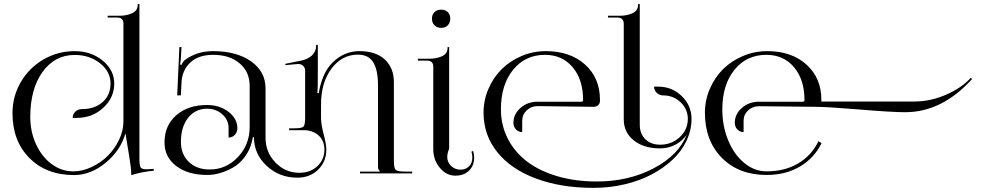

<svg xmlns="http://www.w3.org/2000/svg" viewBox="-20 -847 4804 938"><path d="M41 -293.9Q41 -376.5 81.8 -446.3Q122.6 -516.1 192.6 -556.6Q262.7 -597.2 345.2 -597.2Q425.3 -597.2 481.7 -550.8Q538.1 -504.4 538.1 -439Q538.1 -369.6 484.4 -320.3Q430.7 -271 355 -271H335Q335 -289.1 348.1 -301.5Q361.3 -314 379.9 -314Q442.9 -314 481.4 -348.4Q520 -382.8 520 -439Q520 -497.1 468.8 -537.8Q417.5 -578.6 345.2 -578.6Q247.6 -578.6 187.7 -495.4Q127.9 -412.1 127.9 -275.9Q127.9 -203.6 156 -142.3Q184.1 -81.1 232.4 -45.4Q280.8 -9.8 337.9 -9.8Q382.8 -9.8 427.7 -31Q472.7 -52.2 506.6 -85.9Q540.5 -119.6 561.8 -164.3Q583 -209 583 -253.9V-731Q583 -761.2 553.2 -761.2H505.9V-770H563Q599.6 -770 626.2 -782.7Q652.8 -795.4 652.8 -823.2V-827.1H661.1V-742.2V-70.8Q661.1 -39.6 666.7 -29.8Q672.4 -20 693.8 -20L713.9 -21L731 -22L731.4 -13.2Q668.9 -6.8 621.1 8.8V1Q621.1 -26.4 610.4 -88.9L592.8 -195.8Q569.8 -112.8 496.6 -52.2Q423.3 8.3 341.8 8.3Q206.5 8.3 123.8 -75Q41 -158.2 41 -293.9Z M1199.7 -428.2Q1199.7 -496.1 1150.6 -537.6Q1101.6 -579.1 1021.5 -579.1Q949.7 -579.1 909.7 -541.5Q869.6 -503.9 866.7 -443.4L863.8 -381.3L845.7 -380.9L856.4 -617.2H866.7L863.8 -564Q862.3 -542.5 859.4 -532.2L866.7 -529.8Q867.7 -533.7 872.8 -541.7Q877.9 -549.8 882.3 -553.2Q941.4 -597.2 1020.5 -597.2Q1136.2 -597.2 1206.8 -547.1Q1277.3 -497.1 1277.3 -415V-173.8Q1277.3 -103 1325.7 -53Q1374 -2.9 1442.4 -2.9Q1496.6 -2.9 1530.8 -35.4Q1564.9 -67.9 1564.9 -115.7Q1564.9 -156.2 1540.3 -181.6Q1515.6 -207 1473.6 -210.9H1392.6V-220.2H1417.5Q1454.1 -220.2 1462.4 -228Q1470.7 -235.8 1470.7 -272V-502Q1470.7 -515.6 1461.4 -524.9Q1452.1 -534.2 1437.5 -534.2H1433.6L1374.5 -528.8L1373.5 -535.2L1450.7 -550.8Q1482.9 -557.1 1503.7 -575.9Q1524.4 -594.7 1524.4 -624V-627.9H1532.7V-497.1Q1532.7 -409.7 1530.8 -392.1H1537.6Q1540.5 -418.5 1553.7 -457Q1575.2 -521 1624.8 -559.1Q1674.3 -597.2 1736.3 -597.2Q1815.9 -597.2 1860.1 -556.2Q1904.3 -515.1 1904.3 -445.8V-62Q1904.3 -26.4 1912.8 -17.6Q1921.4 -8.8 1957.5 -8.8H1993.7V0H1738.8V-8.8H1835.4V-11.2Q1830.1 -16.6 1828.4 -21Q1826.7 -25.4 1826.7 -37.1V-429.2Q1826.7 -504.9 1803.5 -542.5Q1780.3 -580.1 1728.5 -580.1Q1650.9 -580.1 1599.6 -512Q1548.3 -443.8 1548.3 -335.9V-272Q1548.3 -239.7 1562 -188Q1574.2 -142.1 1574.2 -115.7Q1574.2 -57.6 1534.4 -18.3Q1494.6 21 1432.6 21Q1344.7 21 1282.7 -36.9Q1220.7 -94.7 1220.7 -176.8H1215.3L1210.4 -153.8Q1199.7 -111.3 1174.3 -78.4Q1148.9 -45.4 1116.9 -27.6Q1085 -9.8 1053.2 -1Q1021.5 7.8 992.7 7.8Q898.4 7.8 841.1 -35.9Q783.7 -79.6 783.7 -150.9Q783.7 -233.4 840.8 -283.7Q897.9 -334 991.7 -334Q1052.7 -334 1096.2 -300.8Q1139.6 -267.6 1139.6 -220.2Q1139.6 -201.7 1127.2 -188.2Q1114.7 -174.8 1096.7 -174.8V-222.2Q1096.7 -261.2 1065.9 -288.6Q1035.2 -315.9 991.7 -315.9Q934.1 -315.9 898.9 -271.2Q863.8 -226.6 863.8 -153.8Q863.8 -93.3 902.3 -56.2Q940.9 -19 1004.4 -19Q1085 -19 1142.3 -79.8Q1199.7 -140.6 1199.7 -226.1Z M2135.3 -799.8Q2155.3 -799.8 2167.5 -788.1Q2179.7 -776.4 2179.7 -755.9Q2179.7 -735.8 2167.7 -723.4Q2155.8 -710.9 2135.3 -710.9Q2115.7 -710.9 2103 -723.1Q2090.3 -735.4 2090.3 -755.9Q2090.3 -775.4 2102.5 -787.6Q2114.7 -799.8 2135.3 -799.8ZM2096.7 -119.1V-521Q2096.7 -550.8 2066.4 -550.8H2021.5V-560.1H2076.7Q2113.3 -560.1 2139.9 -572.5Q2166.5 -585 2166.5 -612.8V-617.2H2174.3V-532.2V-120.1Q2165 -98.6 2165 -79.6Q2165 -54.2 2184.1 -36.1Q2203.1 -18.1 2229.5 -18.1Q2255.4 -18.1 2271.5 -34.4Q2287.6 -50.8 2287.6 -77.1Q2287.6 -92.8 2283.2 -106L2291 -109.9Q2296.4 -93.8 2296.4 -77.1Q2296.4 -37.6 2271.2 -13.2Q2246.1 11.2 2204.6 11.2Q2160.6 11.2 2128.7 -27.1Q2096.7 -65.4 2096.7 -119.1Z M3105.5 -742.2V-237.8Q3105.5 -193.8 3132.8 -167Q3160.2 -140.1 3205.1 -140.1Q3261.2 -140.1 3300.8 -177Q3340.3 -213.9 3340.3 -266.1Q3340.3 -313.5 3305.2 -347.2Q3270 -380.9 3220.2 -380.9Q3201.7 -380.9 3188.5 -393.3Q3175.3 -405.8 3175.3 -423.8H3195.3Q3262.7 -423.8 3310.5 -377.7Q3358.4 -331.5 3358.4 -266.1Q3358.4 -211.4 3334.2 -159.9Q3310.1 -108.4 3265.9 -66.9Q3221.7 -25.4 3162.8 5.6Q3104 36.6 3031 53.7Q2958 70.8 2879.9 70.8Q2720.2 70.8 2598.1 25.1Q2476.1 -20.5 2409.2 -104Q2342.3 -187.5 2342.3 -296.9Q2342.3 -357.9 2366.5 -413.6Q2390.6 -469.2 2431.4 -509.5Q2472.2 -549.8 2528.3 -573.5Q2584.5 -597.2 2646.5 -597.2Q2765.6 -597.2 2838.4 -531.5Q2911.1 -465.8 2911.1 -358.9V-354Q2911.1 -341.8 2902.6 -333.5Q2894 -325.2 2880.9 -325.2H2880.4L2606.4 -328.6Q2575.2 -328.6 2553.2 -307.9Q2531.2 -287.1 2531.2 -258.3V-201.7Q2513.2 -201.7 2500.7 -214.8Q2488.3 -228 2488.3 -246.6Q2488.3 -289.6 2522.9 -319.8Q2557.6 -350.1 2606.4 -350.1H2820.8Q2828.6 -350.1 2828.6 -358.9Q2828.6 -458 2777.6 -518.6Q2726.6 -579.1 2642.6 -579.1Q2545.9 -579.1 2486.6 -505.9Q2427.2 -432.6 2427.2 -313Q2427.2 -234.4 2461.2 -168.7Q2495.1 -103 2555.9 -57.1Q2616.7 -11.2 2703.9 14.2Q2791 39.6 2895 39.6Q3051.8 39.6 3174.1 -25.1Q3296.4 -89.8 3335 -189.5Q3314.5 -158.7 3280 -140.4Q3245.6 -122.1 3205.1 -122.1Q3125 -122.1 3076.2 -161.1Q3027.3 -200.2 3027.3 -264.2V-731Q3027.3 -745.1 3019.5 -753.2Q3011.7 -761.2 2997.1 -761.2H2950.2V-770H3007.3Q3043.9 -770 3070.6 -782.7Q3097.2 -795.4 3097.2 -823.2V-827.1H3105.5Z M3423.8 -296.9Q3423.8 -357.9 3448 -413.6Q3472.2 -469.2 3512.9 -509.5Q3553.7 -549.8 3609.9 -573.5Q3666 -597.2 3728 -597.2Q3847.2 -597.2 3919.9 -531.5Q3992.7 -465.8 3992.7 -358.9V-351.1H4447.3Q4525.4 -351.1 4601.8 -384.3Q4678.2 -417.5 4722.7 -466.8L4729 -460.9Q4582.5 -298.8 4401.9 -298.8Q4338.4 -298.8 4178.7 -312Q4019 -325.2 3961.9 -325.2L3688 -328.1Q3656.7 -328.1 3634.8 -307.6Q3612.8 -287.1 3612.8 -258.3V-201.7Q3594.7 -201.7 3582.3 -214.8Q3569.8 -228 3569.8 -246.6Q3569.8 -289.6 3604.5 -319.8Q3639.2 -350.1 3688 -350.1H3902.3Q3910.2 -350.1 3910.2 -358.9Q3910.2 -458 3859.1 -518.6Q3808.1 -579.1 3724.1 -579.1Q3627.4 -579.1 3568.1 -505.9Q3508.8 -432.6 3508.8 -313Q3508.8 -230.5 3537.8 -160.6Q3566.9 -90.8 3616.7 -50.3Q3666.5 -9.8 3725.1 -9.8Q3813.5 -9.8 3879.4 -48.6Q3945.3 -87.4 3978.5 -157.2L3993.7 -147.5Q3957.5 -74.2 3887.7 -33.2Q3817.9 7.8 3725.1 7.8Q3589.4 7.8 3506.6 -75.9Q3423.8 -159.7 3423.8 -296.9Z"/></svg>

Font: FoglihtenNo07calt
Style: Regular
Weight: 500
Designer: gluk (gluksza@wp.pl)
Foundry: gluk (gluksza@wp.pl)
Version: Version 0.844